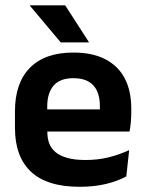

<svg xmlns="http://www.w3.org/2000/svg" viewBox="-20 -706 559 738"><path d="M286.5 12Q160.5 12 99 -46Q37.5 -104 37.5 -214V-278Q37.5 -387 95 -445.5Q152.5 -504 262 -504Q336 -504 385.5 -478Q435 -452 459.8 -404.2Q484.5 -356.5 484.5 -290V-272.5Q484.5 -254.5 482.8 -235.8Q481 -217 478 -200.5H362Q363.5 -228 363.8 -252.8Q364 -277.5 364 -297.5Q364 -332 353 -356.2Q342 -380.5 319.5 -393Q297 -405.5 262 -405.5Q210.5 -405.5 186 -377Q161.5 -348.5 161.5 -296V-250.5L162 -236V-197.5Q162 -174.5 169.2 -155Q176.5 -135.5 193.5 -121.2Q210.5 -107 238.8 -99Q267 -91 309.5 -91Q355.5 -91 397.2 -101.2Q439 -111.5 476.5 -129L465.5 -28Q432 -9.5 386.8 1.2Q341.5 12 286.5 12ZM452 -200.5H105.5V-285.5H452ZM321.5 -544.5 230.5 -685.5H95V-684L213.5 -543H321.5Z"/></svg>

Font: Anek Kannada SemiBold
Style: Regular
Weight: 600
Version: Version 1.003